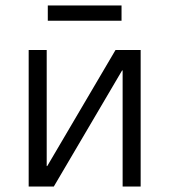

<svg xmlns="http://www.w3.org/2000/svg" viewBox="-20 -683 620 703"><path d="M85 -500H151V-75H153L403 -500H495V0H429V-425H427L177 0H85ZM155 -663H425V-607H155Z"/></svg>

Font: PT Root UI
Style: Regular
Weight: 400
Designer: Vitaly Kuzmin
Foundry: ParaType Ltd.
Version: Version 2.001G